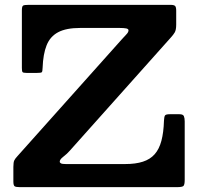

<svg xmlns="http://www.w3.org/2000/svg" viewBox="-20 -770 821 790"><path d="M97 -750Q80.2 -750 75.1 -747Q70 -744 70 -727V-490.5Q70 -477.2 72.6 -473.6Q75.2 -470 89 -470H132.5Q148.5 -470 151.8 -472.7Q155 -475.5 155.3 -491Q157.3 -547.5 171.8 -583.7Q186.3 -620 219.4 -637.5Q252.5 -655 310 -655H472Q490.2 -655 499.5 -653Q508.7 -651 508.7 -645.2Q508.7 -637.2 499.6 -628.1Q490.5 -619 481.5 -608.5L52 -127.8Q43 -118.3 39 -110.5Q35 -102.8 35 -83V-23.5Q35 -7.3 40.2 -3.6Q45.5 0 61.5 0H708Q729 0 734.5 -4.6Q740 -9.3 740 -30V-270.5Q740 -284 736.6 -292Q733.3 -300 718.5 -300H677.8Q661.8 -300 658.6 -294.4Q655.5 -288.8 654.7 -273.5Q653.2 -224.8 644.1 -190.6Q635 -156.5 616.5 -135.5Q598 -114.5 568.1 -104.8Q538.3 -95 495 -95H250.5Q236 -95 230.9 -97.8Q225.8 -100.5 225.8 -105Q225.8 -114 240.9 -125.5Q256 -137 267.5 -150.3L682.8 -615.5Q693 -626.5 699 -636.7Q705 -647 705 -669V-726Q705 -740.7 700.5 -745.4Q696 -750 682 -750Z"/></svg>

Font: Besley
Style: Regular
Weight: 400
Designer: Owen Earl
Foundry: indestructible type*
Version: Version 4.000